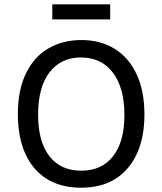

<svg xmlns="http://www.w3.org/2000/svg" viewBox="-20 -859 754 892"><path d="M357 13Q261 13 195.5 -29Q130 -71 96.5 -147.5Q63 -224 63 -328Q63 -442 101 -519Q139 -596 205.5 -634.5Q272 -673 358 -673Q447 -673 513 -632Q579 -591 615 -513.5Q651 -436 651 -326Q651 -223 617 -147Q583 -71 517.5 -29Q452 13 357 13ZM357 -66Q453 -66 505.5 -133.5Q558 -201 558 -324Q558 -451 504.5 -521.5Q451 -592 356 -592Q263 -592 210 -523Q157 -454 157 -326Q157 -201 209.5 -133.5Q262 -66 357 -66ZM223 -769V-839H492V-769Z"/></svg>

Font: Bricolage Grotesque 12pt
Style: Regular
Weight: 400
Designer: Mathieu Triay
Foundry: Atelier Triay
Version: Version 1.001; ttfautohint (v1.8.4.7-5d5b);gftools[0.9.33.de